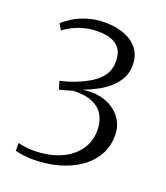

<svg xmlns="http://www.w3.org/2000/svg" viewBox="-140 -847 825 956"><g transform="rotate(20 272.5 -369.0)"><path d="M140 13Q121 13 95.8 9.8Q70.5 6.5 52 1.5V-40Q68.5 -35 90.5 -32.5Q112.5 -30 129 -29.5Q215 -29.5 275.5 -56.5Q336 -83.5 367.8 -129.5Q399.5 -175.5 399 -232.5Q399 -276 381.2 -309.5Q363.5 -343 323.5 -361.2Q283.5 -379.5 218 -377Q212.5 -375 197.8 -370.8Q183 -366.5 168.8 -362.8Q154.5 -359 150 -357.5L137 -400Q155.5 -404.5 174.8 -410Q194 -415.5 212 -422.5Q259.5 -441 294.5 -463.2Q329.5 -485.5 349 -515Q368.5 -544.5 368.5 -585Q369 -626 352.5 -650.8Q336 -675.5 305.2 -686.5Q274.5 -697.5 231.5 -697Q197 -697 165.2 -689Q133.5 -681 106.2 -667.8Q79 -654.5 58.5 -638L39.5 -669.5Q56.5 -686.5 87.5 -705.8Q118.5 -725 160.8 -738Q203 -751 253.5 -751Q307.5 -751 353 -734.8Q398.5 -718.5 426 -684.2Q453.5 -650 453.5 -596Q453.5 -558 436.8 -527Q420 -496 392 -471.5Q364 -447 329.5 -428.8Q295 -410.5 260 -398Q330 -408 381.8 -388.5Q433.5 -369 462 -329.5Q490.5 -290 490.5 -240.5Q491.5 -183 465.2 -135.8Q439 -88.5 391.5 -55.2Q344 -22 280 -4.2Q216 13.5 140 13Z"/></g></svg>

Font: Merriweather 60pt Light
Style: Regular
Weight: 300
Version: Version 2.100